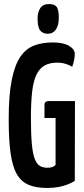

<svg xmlns="http://www.w3.org/2000/svg" viewBox="-20 -920 414 950"><path d="M213 10Q158 10 121.5 -5.5Q85 -21 63.5 -58Q42 -95 32.5 -161.5Q23 -228 23 -329Q23 -449 38 -524Q53 -599 81 -639.5Q109 -680 149.5 -695Q190 -710 241 -710Q294 -710 322 -693Q350 -676 350 -654Q350 -637 346 -619.5Q342 -602 337 -589Q325 -598 305 -604Q285 -610 263 -610Q225 -610 200 -595.5Q175 -581 160 -549.5Q145 -518 139 -465.5Q133 -413 133 -337Q133 -257 137.5 -208Q142 -159 152 -133.5Q162 -108 177.5 -99Q193 -90 215 -90Q227 -90 235.5 -92.5Q244 -95 248.5 -98.5Q253 -102 255 -104V-336H200V-401Q200 -420 223 -420H351L350 -25Q336 -16 315 -7.5Q294 1 269 5.5Q244 10 213 10ZM216 -753Q192 -753 179 -769Q166 -785 166 -828Q166 -860 179.5 -880Q193 -900 222 -900Q251 -900 261 -885Q271 -870 271 -832Q271 -795 256.5 -774Q242 -753 216 -753Z"/></svg>

Font: Yanone Kaffeesatz ExtraLight SemiBold
Style: Regular
Weight: 600
Version: Version 2.003